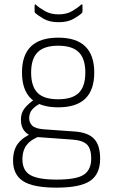

<svg xmlns="http://www.w3.org/2000/svg" viewBox="-20 -666 518 882"><path d="M239 196Q132 196 86 166Q40 136 40 72Q40 23 63 -7Q86 -37 133 -56L173 -44Q127 -29 105 -3Q83 23 83 66Q83 117 119 138Q155 159 241 159Q331 159 365 136.5Q399 114 399 62Q399 16 378.5 -3Q358 -22 309 -25L156 -36Q117 -38 96.5 -59.5Q76 -81 76 -116Q76 -147 93 -168.5Q110 -190 141 -211L170 -193Q143 -180 128.5 -163.5Q114 -147 114 -123Q114 -103 128 -89Q142 -75 181 -72L322 -62Q383 -58 411.5 -29Q440 0 440 63Q440 134 394 165Q348 196 239 196ZM247 -173Q164 -173 122.5 -213Q81 -253 81 -333Q81 -413 122.5 -453Q164 -493 248 -493Q331 -493 372 -452.5Q413 -412 413 -333Q413 -253 372 -213Q331 -173 247 -173ZM247 -210Q312 -210 342 -239.5Q372 -269 372 -333Q372 -396 342 -426Q312 -456 247 -456Q183 -456 153 -426Q123 -396 123 -333Q123 -269 152.5 -239.5Q182 -210 247 -210ZM249 -564Q207 -564 180 -580Q153 -596 142 -606Q139 -609 139 -614V-641Q139 -644 141 -645.5Q143 -647 145 -644Q160 -630 186.5 -615Q213 -600 249 -600Q286 -600 311.5 -615Q337 -630 352 -644Q356 -647 357.5 -645.5Q359 -644 359 -641V-614Q359 -609 356 -606Q345 -595 318 -579.5Q291 -564 249 -564Z"/></svg>

Font: Sofia Sans Semi Condensed ExtraLight
Style: Regular
Weight: 250
Version: Version 4.100